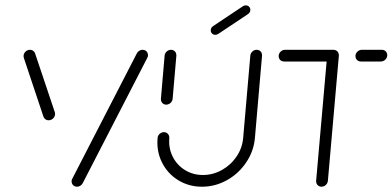

<svg xmlns="http://www.w3.org/2000/svg" viewBox="-20 -707 1486 727"><path d="M188.5 -273.7Q188.1 -267.8 184.6 -262.6Q181.1 -257.4 175.6 -254.4Q170 -251.5 164.1 -251.5Q157.4 -251.5 152.4 -255Q147.4 -258.5 144.8 -264.4L70.4 -487.4Q68.9 -492.6 69.3 -496.3Q69.6 -502.2 73.1 -507.4Q76.7 -512.6 82 -515.6Q87.4 -518.5 93.3 -518.5Q100 -518.5 105.2 -515Q110.4 -511.5 112.6 -505.6L187.4 -282.6Q188.5 -278.9 188.5 -273.7ZM271.5 0Q265.6 0 260.6 -3Q255.6 -5.9 253.1 -11.1Q250.7 -16.3 251.1 -22.2Q251.5 -26.7 254.1 -31.1L498.5 -505.6Q501.9 -511.5 507.6 -515Q513.3 -518.5 520 -518.5Q525.9 -518.5 530.9 -515.6Q535.9 -512.6 538.3 -507.4Q540.7 -502.2 540.4 -496.3Q539.6 -490.7 537.4 -487.4L293 -13Q289.6 -7 283.9 -3.5Q278.1 0 271.5 0Z M609.3 -310.7Q603.3 -310.7 598.5 -313.7Q593.7 -316.7 591.3 -321.9Q588.9 -327 589.3 -333L603.3 -496.3Q603.7 -502.2 607.2 -507.4Q610.7 -512.6 616.1 -515.6Q621.5 -518.5 627.4 -518.5Q633.3 -518.5 638.3 -515.6Q643.3 -512.6 645.7 -507.4Q648.1 -502.2 647.8 -496.3L633.7 -333Q633.3 -327 629.8 -321.9Q626.3 -316.7 620.7 -313.7Q615.2 -310.7 609.3 -310.7ZM951.9 -518.5Q957.8 -518.5 962.8 -515.6Q967.8 -512.6 970.2 -507.4Q972.6 -502.2 972.2 -496.3L945.2 -184.4Q940.7 -134.4 912.2 -92Q883.7 -49.6 839.3 -24.8Q794.8 0 744.8 0Q694.8 0 654.6 -24.8Q614.4 -49.6 593.3 -92Q572.2 -134.4 576.7 -184.4Q577 -190.4 580.4 -195.6Q583.7 -200.7 589.3 -203.7Q594.8 -206.7 600.7 -206.7Q606.7 -206.7 611.5 -203.7Q616.3 -200.7 618.9 -195.6Q621.5 -190.4 621.1 -184.4Q617.8 -146.3 633.7 -114.3Q649.6 -82.2 680 -63.3Q710.4 -44.4 748.5 -44.4Q786.3 -44.4 820.2 -63.3Q854.1 -82.2 875.7 -114.3Q897.4 -146.3 900.7 -184.4L927.8 -496.3Q928.1 -502.2 931.7 -507.4Q935.2 -512.6 940.6 -515.6Q945.9 -518.5 951.9 -518.5ZM795.2 -575.2Q787.4 -575.2 782.4 -580.6Q777.4 -585.9 778.1 -593.7Q778.5 -598.5 780.9 -602.2Q783.3 -605.9 787.4 -608.5L899.6 -683.3Q904.8 -686.7 910.7 -686.7Q918.5 -686.7 923.5 -681.3Q928.5 -675.9 927.8 -668.1Q927.4 -663.3 925 -659.6Q922.6 -655.9 918.5 -653.3L806.3 -578.5Q801.5 -575.2 795.2 -575.2Z M1263.3 -498.5 1221.5 -22.2Q1221.1 -16.3 1217.6 -11.1Q1214.1 -5.9 1208.7 -3Q1203.3 0 1197.4 0Q1191.5 0 1186.5 -3Q1181.5 -5.9 1179.1 -11.1Q1176.7 -16.3 1177 -22.2L1218.9 -498.5ZM1035.2 -496.3Q1035.6 -502.2 1039.1 -507.4Q1042.6 -512.6 1048 -515.6Q1053.3 -518.5 1059.3 -518.5H1242.6Q1248.5 -518.5 1253.5 -515.6Q1258.5 -512.6 1260.9 -507.4Q1263.3 -502.2 1263 -496.3Q1262.6 -490.4 1259.1 -485.2Q1255.6 -480 1250.2 -477Q1244.8 -474.1 1238.9 -474.1H1055.6Q1049.6 -474.1 1044.6 -477Q1039.6 -480 1037.2 -485.2Q1034.8 -490.4 1035.2 -496.3ZM1325.9 -496.3Q1326.3 -502.2 1329.8 -507.4Q1333.3 -512.6 1338.7 -515.6Q1344.1 -518.5 1350 -518.5H1425.9Q1431.9 -518.5 1436.9 -515.6Q1441.9 -512.6 1444.3 -507.4Q1446.7 -502.2 1446.3 -496.3Q1445.9 -490.4 1442.4 -485.2Q1438.9 -480 1433.5 -477Q1428.1 -474.1 1422.2 -474.1H1346.3Q1340.4 -474.1 1335.4 -477Q1330.4 -480 1328 -485.2Q1325.6 -490.4 1325.9 -496.3Z"/></svg>

Font: 26F Galaxy Sans Oblique
Style: Regular
Weight: 400
Italic angle: -5°
Designer: C₂₉H₂₅N₃O₅
Version: Version 1.200;FEAKit 1.0